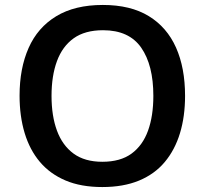

<svg xmlns="http://www.w3.org/2000/svg" viewBox="-20 -745 827 775"><path d="M727 -358Q727 -275 706.5 -207.5Q686 -140 645 -91Q604 -42 541 -16Q478 10 393 10Q307 10 244.5 -16.5Q182 -43 141 -91.5Q100 -140 79.5 -208Q59 -276 59 -359Q59 -469 95.5 -551.5Q132 -634 207 -679.5Q282 -725 395 -725Q507 -725 580.5 -680Q654 -635 690.5 -553Q727 -471 727 -358ZM188 -358Q188 -277 210 -217.5Q232 -158 277 -125Q322 -92 393 -92Q466 -92 511 -125Q556 -158 577.5 -217.5Q599 -277 599 -358Q599 -482 550 -552.5Q501 -623 396 -623Q323 -623 277.5 -590.5Q232 -558 210 -498.5Q188 -439 188 -358Z"/></svg>

Font: Noto Sans Armenian SemiBold
Style: Regular
Weight: 600
Designer: Monotype Design Team
Foundry: Monotype Imaging Inc.
Version: Version 2.007